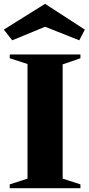

<svg xmlns="http://www.w3.org/2000/svg" viewBox="-53 -985 464 1005"><path d="M-2 0V-20L91 -50V-650L-2 -680V-700H368V-680L275 -648V-50L368 -20V0ZM11 -774 -33 -830 183 -965 391 -830 362 -774 183 -845Z"/></svg>

Font: Wittgenstein Black
Style: Regular
Weight: 900
Designer: Jörg Drees
Foundry: Jörg Drees
Version: Version 1.303; ttfautohint (v1.8.4.7-5d5b)